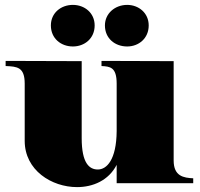

<svg xmlns="http://www.w3.org/2000/svg" viewBox="-20 -750 817 785"><path d="M295 15C360 15 424 -12 457 -76V-1H770V-21C731 -23 690 -29 690 -94V-500L395 -501V-480C430 -478 457 -476 457 -408V-214C456 -96 416 -57 380 -57C345 -57 314 -83 314 -185V-500L3 -501V-480C50 -478 81 -476 81 -408V-174C81 -54 191 15 295 15ZM278 -560C326 -560 367 -593 367 -646C367 -697 326 -730 278 -730C229 -730 188 -697 188 -646C188 -593 229 -560 278 -560ZM500 -560C547 -560 588 -593 588 -646C588 -697 547 -730 500 -730C450 -730 409 -695 409 -646C409 -593 450 -560 500 -560Z"/></svg>

Font: Sprat Black
Style: Regular
Weight: 900
Designer: Ethan Nakache
Foundry: Collletttivo
Version: Version 2.000;Glyphs 3.2 (3217)